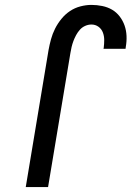

<svg xmlns="http://www.w3.org/2000/svg" viewBox="-20 -763 540 783"><path d="M85 0 178 -559Q182 -581 188 -603Q194 -625 204.5 -646Q215 -667 230.5 -686Q246 -705 265.5 -718Q285 -731 308 -737Q331 -743 353 -743Q375 -743 397 -738.5Q419 -734 437 -723.5Q455 -713 468 -696Q481 -679 488 -659Q495 -639 496 -616.5Q497 -594 493 -572Q493 -570 492.5 -568Q492 -566 492 -564H402Q402 -565 402.5 -566Q403 -567 403 -568Q405 -584 405 -600Q405 -616 399.5 -630.5Q394 -645 381.5 -654Q369 -663 353 -663Q340 -663 327.5 -657.5Q315 -652 306 -642Q297 -632 290.5 -620Q284 -608 279.5 -596Q275 -584 272 -571.5Q269 -559 267 -546L176 0Z"/></svg>

Font: Iosevka Curly Medium Oblique
Style: Regular
Weight: 500
Italic angle: -9°
Monospace: yes
Designer: Belleve Invis
Foundry: Belleve Invis
Version: Version 11.1.0; ttfautohint (v1.8.3)